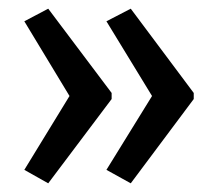

<svg xmlns="http://www.w3.org/2000/svg" viewBox="-20 -536 500 442"><path d="M426 -308V-322L281 -516L225 -487L330 -315L225 -145L281 -114ZM237 -308V-322L91 -516L36 -487L140 -315L36 -145L91 -114Z"/></svg>

Font: Noto Sans Tamil UI ExtraCondensed
Style: Regular
Weight: 400
Width: 2
Designer: Jelle Bosma - Monotype Design Team
Foundry: Monotype Imaging Inc.
Version: Version 2.004